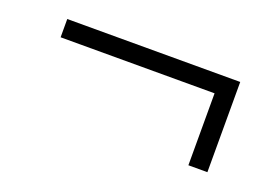

<svg xmlns="http://www.w3.org/2000/svg" viewBox="-49 -451 698 484"><g transform="rotate(20 300.0 -209.0)"><path d="M478 -88V-281H65V-330H529V-88Z"/></g></svg>

Font: IBM Plex Sans Thai Light
Style: Regular
Weight: 300
Designer: Mike Abbink, Paul van der Laan, Pieter van Rosmalen, Ben Mitchell, Mark Frömberg
Foundry: Bold Monday
Version: Version 1.2